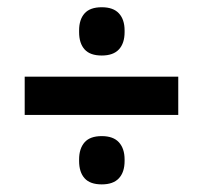

<svg xmlns="http://www.w3.org/2000/svg" viewBox="-20 -568 546 517"><path d="M460 -258.5H46.5V-361.5H460ZM254 -71.5Q222.5 -71.5 207.8 -88Q193 -104.5 193 -134.5V-138.5Q193 -168 207.8 -184.8Q222.5 -201.5 254 -201.5Q285 -201.5 300.2 -184.8Q315.5 -168 315.5 -138.5V-134.5Q315.5 -104.5 300.2 -88Q285 -71.5 254 -71.5ZM254 -418.5Q222.5 -418.5 207.8 -435Q193 -451.5 193 -481.5V-486Q193 -515.5 207.8 -532Q222.5 -548.5 254 -548.5Q285 -548.5 300.2 -532Q315.5 -515.5 315.5 -486V-481.5Q315.5 -451.5 300.2 -435Q285 -418.5 254 -418.5Z"/></svg>

Font: Anek Malayalam SemiBold
Style: Regular
Weight: 600
Version: Version 1.003